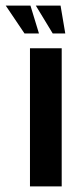

<svg xmlns="http://www.w3.org/2000/svg" viewBox="-70 -668 278 688"><path d="M37.4 0V-495H151.1V0ZM163.9 -548.1H118.9L58.3 -648H147ZM69.6 -548.1H17.8L-49.5 -648H39.1Z"/></svg>

Font: Alumni Sans Thin
Style: Regular
Weight: 100
Designer: Robert E. Leuschke
Foundry: Robert E. Leuschke
Version: Version 1.018